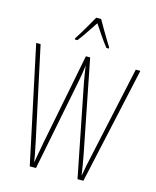

<svg xmlns="http://www.w3.org/2000/svg" viewBox="-136 -1042 920 1134"><g transform="rotate(15 323.5 -475.0)"><path d="M642 -714 485 0H449L338 -561Q333 -588 330 -607.5Q327 -627 322 -661Q318 -627 314.5 -607.5Q311 -588 306 -561L195 0H157L5 -714H32L153 -151Q163 -105 168.5 -74Q174 -43 176 -29Q180 -52 184.5 -77Q189 -102 193 -122.5Q197 -143 198 -151L309 -714H335L446 -151Q453 -115 457 -89.5Q461 -64 467 -26Q473 -61 479 -91Q485 -121 492 -151L614 -714ZM339 -950Q352 -927 370.5 -895Q389 -863 405.5 -836.5Q422 -810 428 -800V-793H413Q392 -819 368 -854.5Q344 -890 324 -920Q305 -892 280.5 -855Q256 -818 236 -793H220V-800Q231 -816 247 -843Q263 -870 280 -899Q297 -928 309 -950Z"/></g></svg>

Font: Noto Sans Telugu ExtraCondensed Thin
Style: Regular
Weight: 100
Width: 2
Designer: Jelle Bosma - Monotype Design Team
Foundry: Monotype Imaging Inc.
Version: Version 2.005; ttfautohint (v1.8.4.7-5d5b)